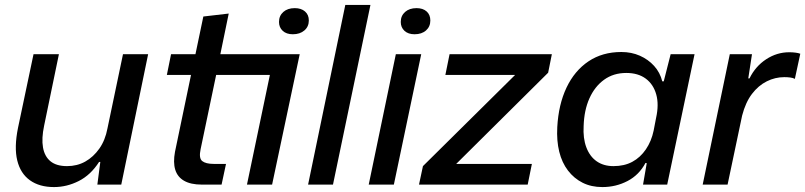

<svg xmlns="http://www.w3.org/2000/svg" viewBox="-20 -749 3267 779"><path d="M199 10Q140 10 101.5 -17.5Q63 -45 50 -98Q37 -151 53 -230L116 -529H219L159 -239Q148 -187 154.5 -150.5Q161 -114 185 -94.5Q209 -75 252 -75Q293 -75 326 -93.5Q359 -112 383 -146Q407 -180 416 -228L479 -529H581L472 0H375L387 -92H382Q348 -39 299.5 -14.5Q251 10 199 10Z M799 0Q754 0 727 -15.5Q700 -31 691 -60.5Q682 -90 690 -133L755 -445H657L674 -529H773L805 -682L908 -694L874 -529H1196L1084 0H982L1075 -445H857L794 -144Q786 -107 800.5 -95.5Q815 -84 847 -84H897L879 0ZM1168 -610Q1142 -610 1127 -624Q1112 -638 1112 -660Q1112 -685 1129.5 -700.5Q1147 -716 1176 -716Q1202 -716 1217.5 -702.5Q1233 -689 1233 -666Q1233 -641 1215 -625.5Q1197 -610 1168 -610Z M1230 0 1381 -729H1483L1331 0Z M1476 0 1586 -529H1689L1578 0ZM1662 -610Q1636 -610 1621 -624Q1606 -638 1606 -660Q1606 -685 1623.5 -700.5Q1641 -716 1670 -716Q1696 -716 1711 -702.5Q1726 -689 1726 -666Q1726 -641 1708.5 -625.5Q1691 -610 1662 -610Z M1680 0 1696 -75 2070 -445H1787L1804 -529H2219L2204 -454L1831 -84H2138L2121 0Z M2424 10Q2379 10 2344 -7.5Q2309 -25 2284.5 -57Q2260 -89 2249 -133.5Q2238 -178 2241 -233Q2246 -325 2278.5 -393.5Q2311 -462 2367.5 -500Q2424 -538 2501 -538Q2542 -538 2576 -523Q2610 -508 2634 -481.5Q2658 -455 2667 -419H2673L2701 -529H2798L2687 0H2589L2604 -87L2599 -88Q2573 -39 2526 -14.5Q2479 10 2424 10ZM2469 -75Q2513 -75 2545.5 -92.5Q2578 -110 2600.5 -143Q2623 -176 2632 -219L2642 -271Q2654 -325 2642.5 -366Q2631 -407 2600 -430Q2569 -453 2521 -453Q2469 -453 2431 -425.5Q2393 -398 2371.5 -350Q2350 -302 2348 -238Q2345 -188 2359 -151Q2373 -114 2401 -94.5Q2429 -75 2469 -75Z M2831 0 2941 -529H3031L3016 -431H3021Q3045 -480 3088.5 -508.5Q3132 -537 3182 -537Q3195 -537 3207 -535.5Q3219 -534 3227 -531L3205 -429Q3198 -433 3186.5 -434.5Q3175 -436 3162 -436Q3125 -436 3091 -419Q3057 -402 3031 -368Q3005 -334 2991 -280L2932 0Z"/></svg>

Font: Mona Sans ExtraLight Medium
Style: Italic
Weight: 500
Italic angle: -11.6951°
Version: Version 2.000